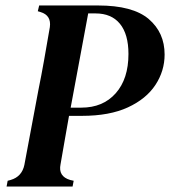

<svg xmlns="http://www.w3.org/2000/svg" viewBox="-20 -681 621 701"><path d="M4 0 8 -21 19 -24Q60 -36 69 -79L120 -351Q131 -405 141 -461.5Q151 -518 162 -582Q168 -625 128 -637L118 -640L123 -661H338Q465 -661 523 -611.5Q581 -562 581 -482Q581 -422 547.5 -371Q514 -320 447 -289Q380 -258 279 -258H232Q225 -218 217 -173Q209 -128 201 -81Q192 -37 236 -24L249 -21L245 0ZM238 -288H277Q356 -288 402.5 -340.5Q449 -393 449 -484Q449 -556 418 -594Q387 -632 329 -632H302Q286 -546 270 -460Q254 -374 238 -288Z"/></svg>

Font: DeepMind Serif Text
Style: Italic
Weight: 400
Italic angle: -12°
Designer: Frank Grießhammer / Modifications: Colophon Foundry
Foundry: Colophon Foundry
Version: Version 5.003; ttfautohint (v1.8.2)